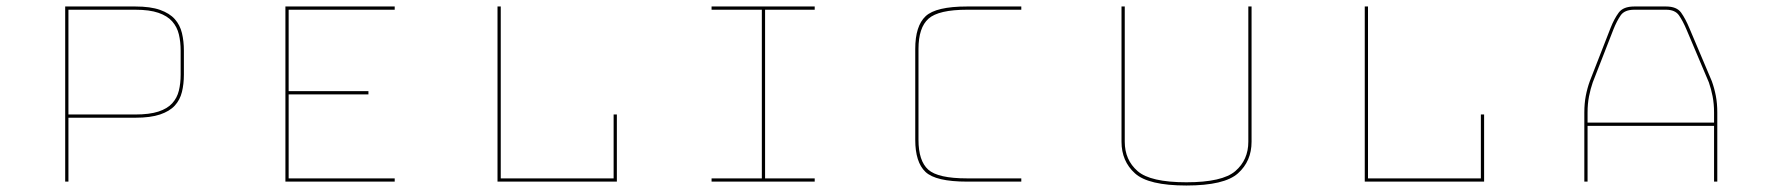

<svg xmlns="http://www.w3.org/2000/svg" viewBox="-20 -650 5475 592"><path d="M397 -287H191V-90H181V-630H397Q444 -630 473.5 -619.5Q503 -609 519 -591Q535 -573 541 -548Q547 -523 547 -494V-420Q547 -391 541 -366.5Q535 -342 519 -324.5Q503 -307 473.5 -297Q444 -287 397 -287ZM191 -297H397Q441 -297 468.5 -306Q496 -315 511 -331.5Q526 -348 531.5 -370.5Q537 -393 537 -420V-494Q537 -521 531.5 -544Q526 -567 511 -584Q496 -601 468.5 -610.5Q441 -620 397 -620H191Z M1197 -100V-90H860V-630H1197V-620H870V-369H1116V-359H870V-100Z M1514 -90V-630H1524V-100H1872V-297H1882V-90Z M2492 -90H2174V-100H2329V-620H2174V-630H2492V-620H2339V-100H2492Z M3129 -100V-90H2962Q2865 -90 2833.5 -120Q2802 -150 2802 -219V-499Q2802 -570 2834 -600Q2866 -630 2962 -630H3129V-620H2962Q2874 -620 2843 -592.5Q2812 -565 2812 -499V-219Q2812 -154 2842 -127Q2872 -100 2962 -100Z M3438 -630H3448V-213Q3448 -157 3487.5 -122.5Q3527 -88 3638 -88Q3749 -88 3789 -122.5Q3829 -157 3829 -213V-630H3839V-213Q3839 -153 3797 -115.5Q3755 -78 3638 -78Q3521 -78 3479.5 -115.5Q3438 -153 3438 -213Z M4188 -90V-630H4198V-100H4546V-297H4556V-90Z M4875 -303V-272H5265V-303Q5265 -330 5260.5 -353Q5256 -376 5249 -396L5180 -559Q5169 -585 5157 -602.5Q5145 -620 5117 -620H5019Q4989 -620 4977 -602.5Q4965 -585 4955 -560L4891 -396Q4884 -376 4879.5 -353Q4875 -330 4875 -303ZM5265 -90V-262H4875V-90H4865V-303Q4865 -331 4869.5 -354.5Q4874 -378 4882 -400L4946 -564Q4957 -592 4971 -611Q4985 -630 5019 -630H5117Q5150 -630 5163.5 -611Q5177 -592 5189 -563L5258 -400Q5266 -378 5270.5 -354.5Q5275 -331 5275 -303V-90Z"/></svg>

Font: Bungee Hairline
Style: Regular
Weight: 400
Designer: David Jonathan Ross
Foundry: David Jonathan Ross
Version: Version 1.000;PS 1.0;hotconv 1.0.72;makeotf.lib2.5.5900